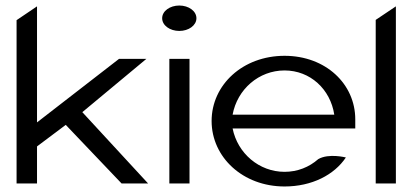

<svg xmlns="http://www.w3.org/2000/svg" viewBox="-20 -664 1494 695"><path d="M40 0H114V-134L218 -212L420 0H516L278 -258L510 -451H411L114 -221V-641L40 -591Z M567 -598C567 -572 595 -552 629 -552C663 -552 691 -572 691 -598C691 -624 663 -644 629 -644C595 -644 567 -624 567 -598ZM593 0H666V-451H593Z M746 -226C746 -95 859 11 1010 11C1109 11 1190 -31 1232 -94C1232 -94 1170 -110 1132 -88C1099 -59 1057 -42 1010 -42C918 -42 840 -109 822 -199H1266V-232C1266 -360 1159 -462 1010 -462C859 -462 746 -357 746 -226ZM822 -249C839 -341 917 -409 1010 -409C1103 -409 1176 -341 1190 -249Z M1340 0H1413V-641L1340 -592Z"/></svg>

Font: Charger Sport
Style: DfExt
Weight: 400
Designer: Jasper
Foundry: Cannot Into Space Fonts
Version: Version 1.1